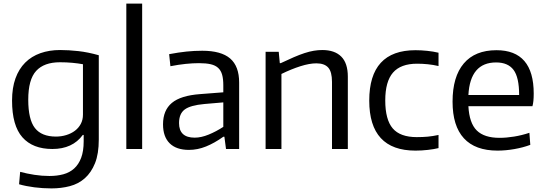

<svg xmlns="http://www.w3.org/2000/svg" viewBox="-20 -828 3031 1067"><path d="M266 219Q218 219 171 213Q124 207 86 196L92 127Q129 137 171 143.5Q213 150 255 150Q297 150 332 140.5Q367 131 392 108.5Q417 86 431 49Q445 12 445 -43V-78H440Q383 0 271 0Q162 0 104.5 -65Q47 -130 47 -269Q47 -340 66 -392.5Q85 -445 120 -480Q155 -515 204.5 -532.5Q254 -550 314 -550Q362 -550 415.5 -544Q469 -538 529 -521V-53Q529 27 508 79Q487 131 451.5 162.5Q416 194 368 206.5Q320 219 266 219ZM291 -69Q321 -69 348.5 -77.5Q376 -86 396.5 -101.5Q417 -117 429 -139.5Q441 -162 441 -191V-471Q414 -476 381.5 -479Q349 -482 313 -482Q225 -482 181 -434Q137 -386 137 -274Q137 -164 174 -116.5Q211 -69 291 -69Z M682 -808H770V0H682Z M1030 5Q960 5 923 -31.5Q886 -68 886 -137Q886 -215 935 -256Q984 -297 1092 -305L1221 -315V-354Q1221 -389 1214.5 -412.5Q1208 -436 1192.5 -450.5Q1177 -465 1151 -471Q1125 -477 1086 -477Q1052 -477 1012.5 -473Q973 -469 927 -460L920 -527Q973 -537 1016.5 -541.5Q1060 -546 1104 -546Q1209 -546 1259 -503Q1309 -460 1309 -369V0H1236L1227 -68H1221Q1172 -33 1125 -14Q1078 5 1030 5ZM1062 -63Q1098 -63 1139.5 -80Q1181 -97 1221 -123V-259L1116 -250Q1038 -243 1006.5 -219.5Q975 -196 975 -144Q975 -63 1062 -63Z M1456 -540H1529L1535 -477H1540Q1580 -496 1612.5 -510Q1645 -524 1672.5 -533Q1700 -542 1724 -546Q1748 -550 1771 -550Q1840 -550 1876.5 -513.5Q1913 -477 1913 -402V0H1825V-373Q1825 -429 1804 -452.5Q1783 -476 1738 -476Q1700 -476 1649.5 -460Q1599 -444 1544 -417V0H1456Z M2289 9Q2032 9 2032 -269Q2032 -549 2289 -549Q2320 -549 2354 -545.5Q2388 -542 2417 -535V-461Q2387 -468 2357 -471Q2327 -474 2298 -474Q2207 -474 2164 -424.5Q2121 -375 2121 -270Q2121 -163 2162.5 -114.5Q2204 -66 2296 -66Q2329 -66 2356.5 -68.5Q2384 -71 2417 -78V-5Q2393 1 2358 5Q2323 9 2289 9Z M2745 9Q2621 9 2558 -59.5Q2495 -128 2495 -263Q2495 -402 2557.5 -475.5Q2620 -549 2739 -549Q2946 -549 2946 -308Q2946 -262 2939 -238H2583Q2588 -144 2629.5 -103Q2671 -62 2756 -62Q2794 -62 2837 -69Q2880 -76 2922 -90L2927 -23Q2887 -8 2838.5 0.5Q2790 9 2745 9ZM2737 -481Q2593 -481 2583 -300H2865Q2865 -398 2834 -439.5Q2803 -481 2737 -481Z"/></svg>

Font: Encode Sans Normal
Style: Regular
Weight: 400
Designer: Pablo Impallari, Andres Torresi
Foundry: Pablo Impallari, Andres Torresi
Version: Version 1.000; ttfautohint (v1.00) -l 8 -r 50 -G 200 -x 14 -